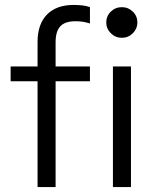

<svg xmlns="http://www.w3.org/2000/svg" viewBox="-20 -757 640 777"><path d="M132 0V-428H23V-488H132V-587Q132 -659 170 -698Q208 -737 278 -737Q298 -737 314.5 -735Q331 -733 344 -728V-662Q328 -667 315 -669Q302 -671 285 -671Q243 -671 224 -650.5Q205 -630 205 -586V-488H344V-428H205V0ZM473 -604Q447 -604 428.5 -622.5Q410 -641 410 -666Q410 -692 428.5 -710Q447 -728 473 -728Q499 -728 517.5 -710Q536 -692 536 -666Q536 -641 517.5 -622.5Q499 -604 473 -604ZM437 0V-488H510V0Z"/></svg>

Font: Red Hat Mono
Style: Regular
Weight: 400
Designer: Pentagram, MCKL
Foundry: Pentagram, MCKL
Version: Version 1.023